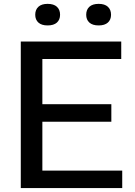

<svg xmlns="http://www.w3.org/2000/svg" viewBox="-20 -950 680 970"><path d="M85 0V-740H592.5V-652H194V-423.5H542.5V-335H194V-88H597.5V0ZM478.5 -821.5Q447.5 -821.5 431.5 -836Q415.5 -850.5 415.5 -875.5Q415.5 -901 431.5 -915.8Q447.5 -930.5 478.5 -930.5Q509 -930.5 525 -915.8Q541 -901 541 -875.5Q541 -850.5 525 -836Q509 -821.5 478.5 -821.5ZM220.5 -821.5Q190 -821.5 174 -836Q158 -850.5 158 -875.5Q158 -901 174 -915.8Q190 -930.5 220.5 -930.5Q251.5 -930.5 267.5 -915.8Q283.5 -901 283.5 -875.5Q283.5 -850.5 267.5 -836Q251.5 -821.5 220.5 -821.5Z"/></svg>

Font: Encode Sans SemiExpanded SemiExpanded Medium
Style: Regular
Weight: 500
Width: 6
Designer: Multiple Designers
Foundry: Impallari Type
Version: Version 3.000; ttfautohint (v1.8.3) -l 8 -r 50 -G 200 -x 14 